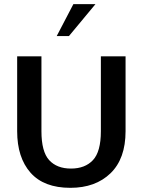

<svg xmlns="http://www.w3.org/2000/svg" viewBox="-20 -902 693 934"><path d="M590.8 -263.7V-627.9H470.7V-263.7Q470.7 -164.1 432.1 -123Q393.6 -82 325.2 -82Q256.8 -82 219.2 -123Q181.6 -164.1 181.6 -263.7V-627.9H63.5V-263.7Q63.5 -135.7 128.4 -62Q193.4 11.7 322.3 11.7Q444.3 11.7 517.6 -59.1Q590.8 -129.9 590.8 -263.7ZM315.4 -726.6H255.9L336.9 -881.8H444.3Z"/></svg>

Font: Namkio Khamti
Style: Bold
Weight: 700
Designer: Debbi Hosken
Foundry: SIL International
Version: Version 3.917